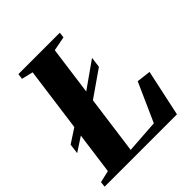

<svg xmlns="http://www.w3.org/2000/svg" viewBox="-213 -879 1015 1015"><g transform="rotate(-45 294.0 -371.5)"><path d="M-12.5 0 -9 -30.5 58 -46 146 -696.5 82 -712 86 -743H395.5L392 -712L311.5 -696.5L222.5 -40L408.5 -53L505.5 -270.5L584.5 -261L528.5 0ZM10.5 -228 17.5 -284 154.5 -373.5H202.5L422 -528.5L414.5 -469.5L202 -321.5H153.5Z"/></g></svg>

Font: Merriweather 96pt ExtraBold
Style: Italic
Weight: 800
Italic angle: -7.8°
Version: Version 2.101